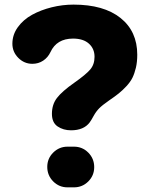

<svg xmlns="http://www.w3.org/2000/svg" viewBox="-20 -805 630 825"><path d="M33.2 -617.2Q33.2 -655.8 56.6 -688.2Q80.1 -720.7 117.9 -741.5Q155.8 -762.2 202.1 -773.7Q248.5 -785.2 295.9 -785.2Q425.8 -785.2 497.8 -727.8Q569.8 -670.4 569.8 -569.8Q569.8 -539.1 564 -514.2Q558.1 -489.3 549.1 -470.9Q540 -452.6 523.2 -434.6Q506.3 -416.5 490.2 -403.6Q474.1 -390.6 448.2 -373Q419.4 -353 406 -339.4Q392.6 -325.7 382.3 -306.9Q372.1 -288.1 365.2 -278.8Q339.8 -245.1 285.2 -245.1Q252 -245.1 227.5 -261.7Q203.1 -278.3 203.1 -315.9Q203.1 -356 224.9 -384.3Q246.6 -412.6 298.8 -449.2Q349.6 -484.9 367.9 -506.6Q386.2 -528.3 386.2 -561Q386.2 -595.7 362.1 -617.4Q337.9 -639.2 293.9 -639.2Q223.6 -639.2 196.8 -581.1Q186 -558.1 165.5 -544.4Q145 -530.8 119.1 -530.8Q84 -530.8 58.6 -556.4Q33.2 -582 33.2 -617.2ZM183.1 -87.9Q183.1 -124 208.7 -149.4Q234.4 -174.8 270 -174.8H297.9Q334 -174.8 359.4 -149.2Q384.8 -123.5 384.8 -86.9Q384.8 -50.8 359.4 -25.4Q334 0 297.9 0H270Q233.9 0 208.5 -25.6Q183.1 -51.3 183.1 -87.9Z"/></svg>

Font: Jellee Roman
Style: Bold
Weight: 700
Designer: Alfredo Marco Pradil
Foundry: Alfredo Marco Pradil and JAM Design
Version: Version 1.000